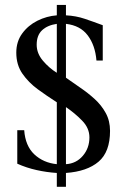

<svg xmlns="http://www.w3.org/2000/svg" viewBox="-20 -670 495 759"><path d="M415 -152.8Q415 -69.3 369.6 -30.8Q324.2 7.8 240.7 13.7V68.4H204.6V13.7Q165 11.2 125.2 2.4Q85.4 -6.3 48.3 -22.9V-155.3H75.7Q80.1 -93.3 115.7 -59.8Q151.4 -26.4 204.6 -21V-265.6Q166.5 -290 129.6 -316.9Q92.8 -343.8 68.6 -378.7Q44.4 -413.6 44.4 -461.9Q44.4 -505.9 67.9 -537.8Q91.3 -569.8 127.9 -588.1Q164.6 -606.4 204.6 -609.4V-650.4H240.7V-609.4Q280.3 -607.4 314.9 -595.7Q349.6 -584 386.2 -570.3V-430.7H361.3Q356.4 -490.7 326.9 -530Q297.4 -569.3 240.7 -575.7V-362.8Q267.1 -343.8 297.1 -323.5Q327.1 -303.2 354 -278.8Q380.9 -254.4 397.9 -223.4Q415 -192.4 415 -152.8ZM204.6 -382.3V-575.7Q167.5 -570.3 146.2 -550.3Q125 -530.3 125 -493.2Q125 -459 149.7 -429.9Q174.3 -400.9 204.6 -382.3ZM333.5 -127Q333.5 -163.6 304.7 -193.1Q275.9 -222.7 240.7 -246.6V-21Q281.2 -23.4 307.4 -54Q333.5 -84.5 333.5 -127Z"/></svg>

Font: Scheherazade New Medium
Style: Regular
Weight: 500
Designer: SIL International
Foundry: SIL International
Version: Version 4.000